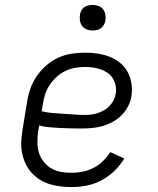

<svg xmlns="http://www.w3.org/2000/svg" viewBox="-20 -752 640 780"><path d="M270 8Q247 8 223.5 5Q200 2 178.5 -5Q157 -12 138.5 -24.5Q120 -37 105.5 -53.5Q91 -70 82 -91Q73 -112 69 -134.5Q65 -157 66.5 -180.5Q68 -204 72 -228L90 -338Q94 -365 103.5 -392Q113 -419 129.5 -443Q146 -467 168.5 -486.5Q191 -506 217.5 -518Q244 -530 272 -534Q300 -538 327 -538Q353 -538 378.5 -534Q404 -530 426.5 -521Q449 -512 468 -496.5Q487 -481 498.5 -459.5Q510 -438 514 -413Q518 -388 514 -362Q511 -341 500.5 -320.5Q490 -300 474 -284Q458 -268 438 -257Q418 -246 397 -240Q376 -234 354.5 -232Q333 -230 312 -230Q290 -230 268.5 -230.5Q247 -231 225 -232Q203 -233 181.5 -235Q160 -237 139 -242L135 -218Q132 -196 132 -174Q132 -152 138 -132Q144 -112 157 -95.5Q170 -79 187.5 -68.5Q205 -58 226.5 -54Q248 -50 271 -50Q293 -50 315.5 -54.5Q338 -59 359 -69.5Q380 -80 397.5 -97Q415 -114 428 -134L485 -108Q468 -80 444 -57Q420 -34 391.5 -19Q363 -4 332 2Q301 8 270 8ZM323 -285Q336 -285 349.5 -286.5Q363 -288 376.5 -292.5Q390 -297 402.5 -304Q415 -311 425 -321.5Q435 -332 441.5 -345Q448 -358 450 -371Q453 -387 450 -403Q447 -419 439 -432.5Q431 -446 418.5 -455Q406 -464 391 -469.5Q376 -475 359.5 -477.5Q343 -480 327 -480Q307 -480 286 -476.5Q265 -473 246 -464Q227 -455 210.5 -440Q194 -425 182 -407Q170 -389 163.5 -369Q157 -349 154 -328L149 -300Q170 -295 191.5 -293Q213 -291 235 -290Q257 -289 279 -287Q301 -285 323 -285ZM356 -628Q344 -628 332.5 -632.5Q321 -637 314 -646Q307 -655 305 -667.5Q303 -680 305 -693Q306 -701 310.5 -709.5Q315 -718 322.5 -723Q330 -728 339 -730Q348 -732 356 -732Q369 -732 380.5 -727.5Q392 -723 399 -714Q406 -705 408 -692.5Q410 -680 408 -667Q406 -659 401.5 -650.5Q397 -642 389.5 -637Q382 -632 373.5 -630Q365 -628 356 -628Z"/></svg>

Font: Iosevka Curly Slab LtEx
Style: Italic
Weight: 300
Width: 7
Italic angle: -9°
Monospace: yes
Designer: Belleve Invis
Foundry: Belleve Invis
Version: Version 11.1.0; ttfautohint (v1.8.3)